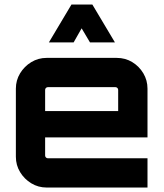

<svg xmlns="http://www.w3.org/2000/svg" viewBox="-20 -839 732 859"><path d="M188.5 0Q151.1 0 120 -18.9Q88.8 -37.8 69.9 -69Q51 -100.1 51 -137.5V-442.5Q51 -479.9 69.9 -511Q88.8 -542.2 120 -561.1Q151.1 -580 188.5 -580H502.1Q540.5 -580 571.6 -561.2Q602.6 -542.3 621.3 -511Q639.9 -479.6 639.9 -442.5V-224.2H181.9V-143.1Q181.9 -138.1 185.5 -134.5Q189.1 -130.9 194.1 -130.9H639.9V0H188.5ZM181.9 -342H508.7V-436.9Q508.7 -441.9 505.1 -445.5Q501.5 -449.1 496.6 -449.1H194.1Q189.1 -449.1 185.5 -445.5Q181.9 -441.9 181.9 -436.9ZM198.7 -649.3 299.7 -818.7H393.2L494.2 -649.3H382.6L345.2 -712.3L309.4 -649.3Z"/></svg>

Font: Orbitron
Style: Regular
Weight: 400
Designer: Matt McInerney
Foundry: The League of Moveable Type
Version: Version 2.001